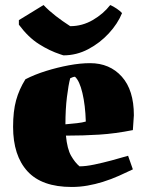

<svg xmlns="http://www.w3.org/2000/svg" viewBox="-20 -732 573 763"><path d="M265 11Q146 11 89 -51.5Q32 -114 32 -228Q32 -290 44 -333.5Q56 -377 81 -417Q118 -436 163 -450Q208 -464 253.5 -472.5Q299 -481 338 -481Q416 -481 464 -427.5Q512 -374 512 -274L508 -215Q438 -201 374.5 -197Q311 -193 242 -193Q247 -140 262.5 -113Q278 -86 296 -71Q321 -71 354.5 -78Q388 -85 423.5 -94.5Q459 -104 489 -113L508 -59Q483 -47 453 -33.5Q423 -20 388 -9Q359 0 328 5.5Q297 11 265 11ZM240 -238Q264 -240 286 -242.5Q308 -245 321 -249Q319 -314 307.5 -362.5Q296 -411 278 -427Q271 -427 259 -421Q252 -395 246 -346.5Q240 -298 240 -238ZM232 -512 220 -516Q177 -530 134.5 -557Q92 -584 55 -634V-652L153 -712Q175 -689 201.5 -668.5Q228 -648 259 -628Q307 -628 349 -652.5Q391 -677 418 -712Q430 -707 444 -697.5Q458 -688 465 -680Q448 -638 412.5 -599.5Q377 -561 330.5 -536.5Q284 -512 232 -512Z"/></svg>

Font: Labrada Black
Style: Regular
Weight: 900
Designer: Mercedes Jáuregui
Foundry: Omnibus-Type Team
Version: Version 1.000; ttfautohint (v1.8.4.7-5d5b)